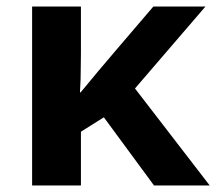

<svg xmlns="http://www.w3.org/2000/svg" viewBox="-20 -566 660 586"><path d="M226 -284H224L226 -324L227 -403V-546H78V0H227V-164L297 -208L450 0H620L392 -296L607 -546H448C374 -459 299 -373 226 -284Z"/></svg>

Font: Passageway
Style: Regular
Weight: 700
Foundry: Ascender Corporation
Version: Version 1.11